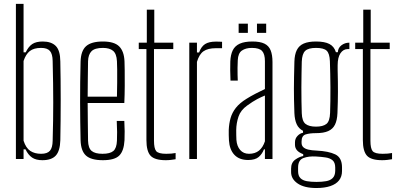

<svg xmlns="http://www.w3.org/2000/svg" viewBox="-20 -820 2050 990"><path d="M198.5 6Q165.5 6 145.5 -7.5Q125.5 -21 111.5 -50H101.5V0H62V-800H101.5V-550H112.5Q126.5 -579.5 146.2 -592.8Q166 -606 200.5 -606Q245 -606 267.8 -582.8Q290.5 -559.5 291 -503.5Q292 -460 292.5 -409.2Q293 -358.5 293 -305Q293 -251.5 292.5 -198.2Q292 -145 291 -96.5Q289.5 -42 267.8 -18Q246 6 198.5 6ZM192 -27Q224 -27 237.5 -42.8Q251 -58.5 251.5 -94.5Q253 -151.5 253.8 -198.8Q254.5 -246 254.5 -291.8Q254.5 -337.5 253.8 -389Q253 -440.5 251.5 -505.5Q251 -541.5 237.5 -557.2Q224 -573 192 -573Q154.5 -573 133.8 -556.8Q113 -540.5 101.5 -505.5V-94.5Q113.5 -57 136 -42Q158.5 -27 192 -27Z M510.5 6Q449.5 6 423.2 -18Q397 -42 395.5 -97Q394.5 -141 393.8 -190.2Q393 -239.5 393 -291.8Q393 -344 393.5 -397.2Q394 -450.5 395.5 -502Q397 -558 424 -582Q451 -606 510.5 -606Q569.5 -606 594.8 -580.5Q620 -555 622 -503Q622.5 -491.5 623 -457Q623.5 -422.5 623.2 -377.2Q623 -332 621 -289H432Q432 -241.5 432.8 -192.2Q433.5 -143 434 -94.5Q435 -56 452.8 -41.5Q470.5 -27 508.5 -27Q547.5 -27 564.5 -41.5Q581.5 -56 583 -94.5Q584 -110 583.8 -139.5Q583.5 -169 582 -196.5H621Q622.5 -173 622.8 -143.2Q623 -113.5 622 -97Q619 -42 595 -18Q571 6 510.5 6ZM432 -321.5H583Q584 -357.5 584.2 -394.8Q584.5 -432 584.2 -461.8Q584 -491.5 583 -504.5Q581 -543 563 -558Q545 -573 510.5 -573Q469 -573 452 -556Q435 -539 434 -504.5Q433.5 -461 432.8 -415Q432 -369 432 -321.5Z M835 6Q777.5 6 756.2 -17.2Q735 -40.5 735 -98V-567H695.5V-600H737V-770H775.5V-600H873.5V-567H774V-94.5Q774 -55 785.2 -41Q796.5 -27 837 -27Q853 -27 862.8 -28Q872.5 -29 885.5 -31V1Q873.5 3 861 4.5Q848.5 6 835 6Z M956 0V-600H995.5V-549.5H1006.5Q1017.5 -580 1037.5 -592.8Q1057.5 -605.5 1093.5 -605.5Q1100 -605.5 1109.2 -605.2Q1118.5 -605 1125 -604.5V-571.5H1093.5Q1052 -571.5 1029.5 -555.8Q1007 -540 995.5 -501V0Z M1260 5Q1213.5 5 1188.5 -21.8Q1163.5 -48.5 1160.5 -96.5Q1160 -111.5 1159.5 -123.2Q1159 -135 1159.5 -150.5Q1161 -183.5 1169 -211.5Q1177 -239.5 1196.2 -264Q1215.5 -288.5 1251 -310.5Q1271.5 -323.5 1298 -337.2Q1324.5 -351 1346 -361V-504.5Q1346 -541 1331.5 -557Q1317 -573 1278.5 -573Q1247 -573 1227.2 -559.2Q1207.5 -545.5 1206 -509.5Q1205 -489.5 1204.8 -470.5Q1204.5 -451.5 1205 -434.5Q1205.5 -417.5 1206 -404.5H1168.5Q1167 -433.5 1167 -457.5Q1167 -481.5 1167.5 -503Q1169 -538 1180.2 -560.8Q1191.5 -583.5 1216.2 -594.8Q1241 -606 1281.5 -606Q1321 -606 1343.5 -595Q1366 -584 1375.5 -560.5Q1385 -537 1385 -500V0H1346V-50H1341Q1332 -26 1313.8 -10.5Q1295.5 5 1260 5ZM1264 -27Q1295 -27 1315.2 -43.2Q1335.5 -59.5 1346 -91.5V-327.5Q1326.5 -319.5 1305.5 -308.5Q1284.5 -297.5 1254 -275.5Q1221 -252 1209.8 -218.8Q1198.5 -185.5 1198 -149.5Q1198 -136 1198.2 -122.5Q1198.5 -109 1199 -98.5Q1201.5 -66 1218.5 -46.5Q1235.5 -27 1264 -27ZM1305 -650.5V-698H1352.5V-650.5ZM1210.5 -650.5V-698H1258V-650.5Z M1611.5 149.5Q1549 149.5 1515 126.2Q1481 103 1481 67.5Q1481 63 1481 58.5Q1481 54 1481 49.5Q1481 18.5 1502.2 3.2Q1523.5 -12 1543.5 -15.5V-25Q1521 -33.5 1511 -45.5Q1501 -57.5 1501 -74Q1501 -77 1501 -80Q1501 -83 1501 -86Q1501 -105.5 1514 -119.2Q1527 -133 1542.5 -135.5V-145.5Q1520 -157 1509.8 -179.5Q1499.5 -202 1498 -237Q1496.5 -275.5 1496 -305.8Q1495.5 -336 1495.5 -364.2Q1495.5 -392.5 1496.2 -425.2Q1497 -458 1498 -502Q1499 -539 1510.5 -562Q1522 -585 1546.2 -595.5Q1570.5 -606 1609.5 -606Q1654 -606 1678.5 -593.2Q1703 -580.5 1712 -551H1722Q1723 -573 1740.5 -586.5Q1758 -600 1781.5 -600V-567H1773.5Q1750 -567 1735.5 -545.5Q1721 -524 1721 -483.5V-459.5Q1722 -426 1722.2 -398.5Q1722.5 -371 1722.5 -346Q1722.5 -321 1721.8 -294.5Q1721 -268 1720 -237Q1718.5 -200 1707.2 -177.2Q1696 -154.5 1672.2 -144Q1648.5 -133.5 1609.5 -133.5Q1577.5 -133.5 1556.2 -127Q1535 -120.5 1535 -90.5V-83.5Q1535 -69.5 1544 -61Q1553 -52.5 1570 -48.5Q1587 -44.5 1612.5 -43.5Q1674.5 -40.5 1709 -23.8Q1743.5 -7 1743.5 43Q1743.5 47.5 1743.5 52.5Q1743.5 57.5 1743.5 62Q1743.5 90.5 1728.2 110Q1713 129.5 1683.2 139.5Q1653.5 149.5 1611.5 149.5ZM1611.5 118Q1639.5 118 1661.2 114.2Q1683 110.5 1695.5 98Q1708 85.5 1708.5 61Q1708.5 56.5 1708.5 52Q1708.5 47.5 1708.5 43Q1708 17.5 1694.5 6.2Q1681 -5 1659 -8.2Q1637 -11.5 1610.5 -13Q1571.5 -15.5 1544.2 -5Q1517 5.5 1517 44Q1517 48.5 1517 53Q1517 57.5 1517 62Q1517 86.5 1529 98.5Q1541 110.5 1562.2 114.2Q1583.5 118 1611.5 118ZM1609.5 -167Q1645 -167 1662.8 -180.8Q1680.5 -194.5 1682 -238Q1683 -266 1683.5 -300Q1684 -334 1683.8 -369.5Q1683.5 -405 1682.8 -439.8Q1682 -474.5 1681 -504.5Q1679.5 -544 1664.5 -558.5Q1649.5 -573 1609.5 -573Q1570 -573 1553.8 -557.8Q1537.5 -542.5 1536 -502Q1535.5 -476 1534.8 -441.2Q1534 -406.5 1534 -369.2Q1534 -332 1534.5 -297.2Q1535 -262.5 1536 -236Q1537.5 -195 1555.5 -181Q1573.5 -167 1609.5 -167Z M1951 6Q1893.5 6 1872.2 -17.2Q1851 -40.5 1851 -98V-567H1811.5V-600H1853V-770H1891.5V-600H1989.5V-567H1890V-94.5Q1890 -55 1901.2 -41Q1912.5 -27 1953 -27Q1969 -27 1978.8 -28Q1988.5 -29 2001.5 -31V1Q1989.5 3 1977 4.5Q1964.5 6 1951 6Z"/></svg>

Font: Big Shoulders Thin
Style: Regular
Weight: 100
Version: Version 2.002